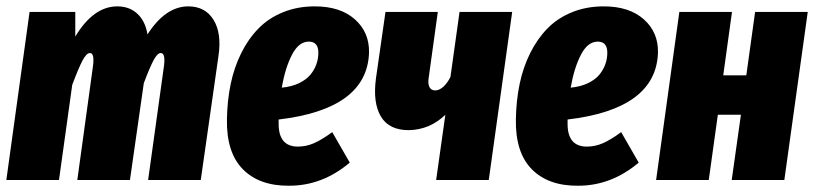

<svg xmlns="http://www.w3.org/2000/svg" viewBox="-23 -571 2582 609"><path d="M574.2 -550.8Q627.9 -550.8 654.3 -508.1Q680.7 -465.3 669.9 -393.1L613.8 0H446.8L497.1 -361.8Q502.4 -402.8 486.8 -402.8Q476.6 -402.8 464.6 -380.9Q452.6 -358.9 433.1 -307.1L389.2 0H222.2L272 -361.8Q277.3 -402.8 262.2 -402.8Q251.5 -402.8 239 -379.6Q226.6 -356.4 206.1 -301.8L164.1 0H-2.9L70.8 -533.2H215.8V-455.1Q273.4 -550.8 349.1 -550.8Q387.7 -550.8 412.8 -527.3Q438 -503.9 444.8 -461.9Q502 -550.8 574.2 -550.8Z M975.6 -550.8Q1056.2 -550.8 1102.5 -509.8Q1148.9 -468.8 1147.5 -403.8Q1141.6 -225.1 860.8 -191.9V-178.2Q860.8 -106 921.9 -106Q948.2 -106 973.1 -116.9Q998 -127.9 1030.8 -151.9L1086.4 -55.2Q999.5 18.1 894.5 18.1Q799.8 19 747.3 -34.2Q694.8 -87.4 696.8 -192.9Q697.8 -252 708.7 -304.7Q719.7 -357.4 742.2 -402.6Q764.6 -447.8 796.9 -480.7Q829.1 -513.7 874.8 -532.2Q920.4 -550.8 975.6 -550.8ZM870.6 -293Q901.9 -295.9 925.3 -307.1Q948.7 -318.4 961.7 -334.2Q974.6 -350.1 980.7 -367.7Q986.8 -385.3 986.8 -403.8Q986.8 -439 956.5 -439Q924.8 -439 903.3 -397.7Q881.8 -356.4 870.6 -293Z M1601.6 -533.2 1527.3 0H1360.4L1389.6 -207Q1340.8 -159.7 1274.4 -158.2Q1211.4 -157.7 1185.3 -201.2Q1159.2 -244.6 1169.4 -321.8L1199.7 -533.2H1365.7L1336.4 -321.8Q1334 -304.7 1339.4 -294.4Q1344.7 -284.2 1357.4 -284.2Q1370.1 -284.2 1383.1 -295.7Q1396 -307.1 1405.8 -327.1L1434.6 -533.2Z M1892.1 -550.8Q1972.7 -550.8 2019 -509.8Q2065.4 -468.8 2064 -403.8Q2058.1 -225.1 1777.3 -191.9V-178.2Q1777.3 -106 1838.4 -106Q1864.7 -106 1889.6 -116.9Q1914.6 -127.9 1947.3 -151.9L2002.9 -55.2Q1916 18.1 1811 18.1Q1716.3 19 1663.8 -34.2Q1611.3 -87.4 1613.3 -192.9Q1614.3 -252 1625.2 -304.7Q1636.2 -357.4 1658.7 -402.6Q1681.2 -447.8 1713.4 -480.7Q1745.6 -513.7 1791.3 -532.2Q1836.9 -550.8 1892.1 -550.8ZM1787.1 -293Q1818.4 -295.9 1841.8 -307.1Q1865.2 -318.4 1878.2 -334.2Q1891.1 -350.1 1897.2 -367.7Q1903.3 -385.3 1903.3 -403.8Q1903.3 -439 1873 -439Q1841.3 -439 1819.8 -397.7Q1798.3 -356.4 1787.1 -293Z M2297.9 0 2327.1 -207H2253.9L2225.1 0H2058.1L2131.8 -533.2H2298.8L2271 -332H2344.2L2372.1 -533.2H2539.1L2464.8 0Z"/></svg>

Font: Fira Sans Compressed ExtraBold
Style: Italic
Weight: 800
Width: 3
Italic angle: -8°
Designer: Carrois Corporate & Edenspiekermann AG
Foundry: Carrois Corporate GbR & Edenspiekermann AG
Version: Version 4.203;PS 004.203;hotconv 1.0.88;makeotf.lib2.5.64775